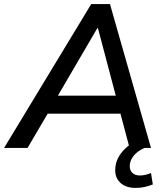

<svg xmlns="http://www.w3.org/2000/svg" viewBox="-42 -725 816 941"><path d="M-22 0 405 -705H497L698 0H593L541 -196L580 -168H158L207 -194L93 0ZM435 -587 230 -236 208 -256H558L531 -235L438 -587ZM623 196Q574 196 547 170Q520 144 523 102Q525 57 557 19Q589 -19 637 -39L667 0Q645 9 629 22.5Q613 36 604 52Q595 68 594 86Q593 109 606.5 122Q620 135 643 135Q657 135 670 132Q683 129 698 123L707 179Q689 186 668.5 191Q648 196 623 196Z"/></svg>

Font: Nunito Sans 10pt SemiBold
Style: Italic
Weight: 600
Italic angle: -9°
Designer: Vernon Adams
Foundry: Vernon Adams
Version: Version 3.101;gftools[0.9.27]